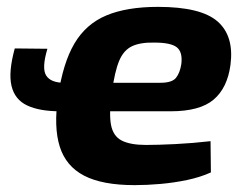

<svg xmlns="http://www.w3.org/2000/svg" viewBox="-20 -527 719 559"><path d="M372 12Q278 12 225 -15.5Q172 -43 154 -100Q136 -157 149 -246Q163 -343 196.5 -400Q230 -457 289.5 -482Q349 -507 440 -507Q565 -507 613.5 -464.5Q662 -422 651 -338Q642 -271 602 -237Q562 -203 477 -203H155Q95 -203 59 -220Q23 -237 13.5 -277Q4 -317 23 -386L118 -385Q101 -328 114.5 -307Q128 -286 167 -286H447Q481 -286 492.5 -300.5Q504 -315 508 -341Q512 -376 494.5 -389.5Q477 -403 430 -403Q389 -404 364.5 -392.5Q340 -381 327 -350Q314 -319 306 -260Q297 -198 303 -164.5Q309 -131 334 -118Q359 -105 405 -105Q440 -105 490.5 -107.5Q541 -110 593 -116L594 -25Q563 -11 525 -3Q487 5 447.5 8.5Q408 12 372 12Z"/></svg>

Font: Exo 2
Style: Bold Italic
Weight: 700
Italic angle: -8°
Designer: Natanael Gama
Foundry: Natanael Gama
Version: Version 2.010